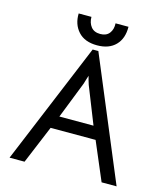

<svg xmlns="http://www.w3.org/2000/svg" viewBox="-127 -978 935 1076"><g transform="rotate(15 340.5 -439.5)"><path d="M323 -705H356L651 1H564L470 -220H209L117 1H30ZM353 -508 345 -534 339 -557 332 -535 324 -508 240 -294H438ZM195 -880H269Q269 -846 287 -823Q305 -800 341 -800Q376 -800 393.5 -822.5Q411 -845 409 -880H484Q485 -812 447 -773Q409 -734 340 -734Q268 -734 230.5 -775.5Q193 -817 195 -880Z"/></g></svg>

Font: Bellota Text
Style: Bold
Weight: 700
Designer: Kemie Guaida
Foundry: Kemie Guaida
Version: Version 4.001